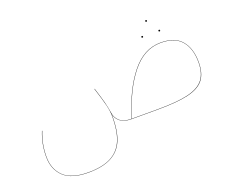

<svg xmlns="http://www.w3.org/2000/svg" viewBox="-126 -808 1564 1269"><g transform="rotate(-20 656.0 -174.0)"><path d="M992 -577Q992 -583 998 -583Q1004 -583 1004 -577Q1004 -571 998 -571Q992 -571 992 -577ZM932 -487Q932 -493 938 -493Q944 -493 944 -487Q944 -481 938 -481Q932 -481 932 -487ZM1052 -487Q1052 -493 1058 -493Q1064 -493 1064 -487Q1064 -481 1058 -481Q1052 -481 1052 -487ZM1232 -203Q1232 -124 1198 -80.5Q1164 -37 1086 -18.5Q1008 0 870 0H687Q633 0 605 -23.5Q577 -47 573 -80L574 -59Q574 42 547.5 106Q521 170 460 202.5Q399 235 298 235Q180 235 125 182.5Q70 130 70 42Q70 -49 103 -130L105 -129Q72 -48 72 42Q72 129 126 181Q180 233 298 233Q399 233 459 201Q519 169 545.5 105Q572 41 572 -59Q572 -98 560.5 -144Q549 -190 523 -271L525 -272Q549 -196 558 -161.5Q567 -127 574 -82Q579 -48 606 -25Q633 -2 687 -2Q743 -188 831.5 -299Q920 -410 1038 -410Q1139 -410 1185.5 -354Q1232 -298 1232 -203ZM1230 -203Q1230 -298 1184 -353Q1138 -408 1038 -408Q921 -408 833 -297.5Q745 -187 689 -2H870Q1008 -2 1085 -20.5Q1162 -39 1196 -82Q1230 -125 1230 -203Z"/></g></svg>

Font: FiraGO Two
Style: Regular
Weight: 100
Designer: bBox Type
Foundry: bBox Type GmbH
Version: Version 1.001